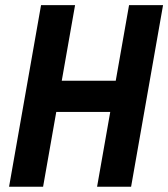

<svg xmlns="http://www.w3.org/2000/svg" viewBox="-20 -713 643 733"><path d="M350.6 0 472.7 -693.4H602.5L480.5 0ZM14.6 0 136.7 -693.4H266.6L144.5 0ZM103.5 -285.6 119.6 -404.8H515.6L499.5 -285.6Z"/></svg>

Font: Cascadia Mono NF
Style: Italic
Weight: 400
Italic angle: -10°
Monospace: yes
Designer: Aaron Bell
Foundry: Saja Typeworks
Version: Version 2404.023